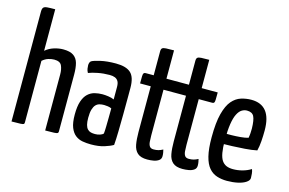

<svg xmlns="http://www.w3.org/2000/svg" viewBox="-94 -952 1775 1179"><g transform="rotate(15 793.5 -362.5)"><path d="M45 0V-698Q45 -717 51.5 -724.5Q58 -732 75.5 -733.5Q93 -735 126 -735V-471Q149 -491 179.5 -500.5Q210 -510 238 -510Q281 -510 303.5 -494.5Q326 -479 334 -450Q342 -421 342 -378V-16Q342 -8 337.5 -5Q333 -2 315.5 -1Q298 0 259 0V-356Q259 -389 248.5 -412Q238 -435 201 -435Q184 -435 164 -429Q144 -423 126 -407V-16Q126 -8 122.5 -5Q119 -2 102 -1Q85 0 45 0Z M552 10Q524 10 498.5 5.5Q473 1 453 -14.5Q433 -30 421 -60Q409 -90 409 -142Q409 -194 420 -226.5Q431 -259 450 -276.5Q469 -294 493 -300Q517 -306 542 -306Q558 -306 579.5 -303Q601 -300 616 -293Q616 -293 616 -307Q616 -321 616 -339.5Q616 -358 616 -372Q616 -396 608.5 -408.5Q601 -421 587.5 -426.5Q574 -432 554 -432Q515 -432 479 -425Q443 -418 421 -409Q414 -421 412 -433.5Q410 -446 410 -456Q410 -463 412.5 -471Q415 -479 421 -483Q434 -491 475 -500.5Q516 -510 573 -510Q638 -510 667.5 -483Q697 -456 697 -388V-335Q697 -278 696.5 -220.5Q696 -163 695 -112.5Q694 -62 691 -24Q671 -12 636 -1Q601 10 552 10ZM560 -58Q576 -58 591 -63Q606 -68 612 -75Q614 -91 614.5 -119Q615 -147 615.5 -178Q616 -209 616 -236Q606 -241 592.5 -243Q579 -245 569 -245Q553 -245 539.5 -241.5Q526 -238 516 -227.5Q506 -217 500 -197Q494 -177 494 -144Q494 -117 498.5 -100Q503 -83 512 -73.5Q521 -64 533 -61Q545 -58 560 -58Z M910 10Q868 10 847.5 -8.5Q827 -27 821 -60.5Q815 -94 815 -139V-430H747Q747 -462 747.5 -476.5Q748 -491 752 -495.5Q756 -500 764 -500H815V-652Q815 -667 821.5 -672.5Q828 -678 845.5 -679Q863 -680 896 -680V-500H998Q998 -469 997.5 -454Q997 -439 993.5 -434.5Q990 -430 982 -430H896V-139Q896 -118 897.5 -99.5Q899 -81 906.5 -70.5Q914 -60 932 -60Q949 -60 962 -63.5Q975 -67 990 -75Q992 -67 994 -57Q996 -47 996 -34Q996 -16 982.5 -6.5Q969 3 949.5 6.5Q930 10 910 10Z M1134 10Q1092 10 1071.5 -8.5Q1051 -27 1045 -60.5Q1039 -94 1039 -139V-430H971Q971 -462 971.5 -476.5Q972 -491 976 -495.5Q980 -500 988 -500H1039V-652Q1039 -667 1045.5 -672.5Q1052 -678 1069.5 -679Q1087 -680 1120 -680V-500H1222Q1222 -469 1221.5 -454Q1221 -439 1217.5 -434.5Q1214 -430 1206 -430H1120V-139Q1120 -118 1121.5 -99.5Q1123 -81 1130.5 -70.5Q1138 -60 1156 -60Q1173 -60 1186 -63.5Q1199 -67 1214 -75Q1216 -67 1218 -57Q1220 -47 1220 -34Q1220 -16 1206.5 -6.5Q1193 3 1173.5 6.5Q1154 10 1134 10Z M1416 10Q1382 10 1352.5 0.5Q1323 -9 1301.5 -34Q1280 -59 1268.5 -105Q1257 -151 1257 -224Q1257 -318 1272 -375Q1287 -432 1312 -461Q1337 -490 1369 -500Q1401 -510 1434 -510Q1497 -510 1529 -470Q1561 -430 1561 -349Q1561 -316 1558.5 -281Q1556 -246 1549 -219Q1515 -212 1473 -209Q1431 -206 1393 -204.5Q1355 -203 1330.5 -203Q1306 -203 1306 -203L1307 -269Q1307 -269 1326 -268.5Q1345 -268 1372.5 -268.5Q1400 -269 1428.5 -271.5Q1457 -274 1477 -280Q1480 -294 1481 -310Q1482 -326 1482 -340Q1481 -394 1469.5 -416.5Q1458 -439 1425 -439Q1408 -439 1392.5 -429.5Q1377 -420 1365 -396.5Q1353 -373 1346.5 -332Q1340 -291 1340 -227Q1340 -180 1345.5 -149Q1351 -118 1362.5 -101Q1374 -84 1391.5 -76.5Q1409 -69 1434 -69Q1464 -69 1493.5 -77Q1523 -85 1547 -100Q1552 -88 1553.5 -72.5Q1555 -57 1555 -45Q1555 -30 1536 -17Q1517 -4 1485.5 3Q1454 10 1416 10Z"/></g></svg>

Font: Yanone Kaffeesatz
Style: Regular
Weight: 400
Designer: Yanone (Cyrillic: Daniel Pouzeot, Huerta Tipografica, and Cyreal)
Foundry: Yanone
Version: Version 2.003